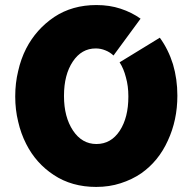

<svg xmlns="http://www.w3.org/2000/svg" viewBox="-20 -735 770 769"><path d="M690.4 -352.5Q690.4 -352.5 690.4 -351.6Q690.4 -253.9 652.3 -171.9Q615.2 -89.8 545.9 -41Q508.8 -15.6 462.9 -1Q418 13.7 365.2 13.7Q267.6 13.7 195.3 -34.2Q124 -81.1 85 -158.2Q63.5 -200.2 52.7 -248Q41 -295.9 41 -347.7Q41 -348.6 41 -349.6Q41 -402.3 52.7 -450.2Q63.5 -499 85 -541Q125 -618.2 197.3 -667Q269.5 -714.8 366.2 -714.8Q418.9 -714.8 462.9 -700.2Q507.8 -685.5 543 -660.2Q506.8 -610.4 434.6 -512.7Q419.9 -526.4 402.3 -533.2Q383.8 -541 363.3 -541Q306.6 -541 271.5 -488.3Q236.3 -435.5 236.3 -351.6Q236.3 -350.6 236.3 -349.6Q236.3 -266.6 272.5 -211.9Q308.6 -158.2 366.2 -158.2Q424.8 -158.2 460 -211.9Q494.1 -264.6 494.1 -347.7Q494.1 -348.6 494.1 -349.6Q494.1 -390.6 484.4 -424.8Q475.6 -460 459 -485.4Q512.7 -517.6 620.1 -584Q654.3 -537.1 672.9 -477.5Q690.4 -418 690.4 -352.5Z"/></svg>

Font: Big-Shock
Style: Black
Weight: 400